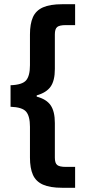

<svg xmlns="http://www.w3.org/2000/svg" viewBox="-20 -728 410 910"><path d="M275 162Q217 162 183.5 147Q150 132 136 100.5Q122 69 122 19V-127Q122 -177 104 -198.5Q86 -220 30 -222V-324Q86 -326 104 -347.5Q122 -369 122 -419V-565Q122 -615 136 -646.5Q150 -678 183.5 -693Q217 -708 275 -708H336V-609H292Q262 -609 251 -600Q240 -591 240 -565V-401Q240 -346 220 -317.5Q200 -289 154 -276V-270Q200 -258 220 -229Q240 -200 240 -145V19Q240 45 251 54Q262 63 292 63H336V162Z"/></svg>

Font: Atkinson Hyperlegible Next SemiBold
Style: Regular
Weight: 600
Designer: Elliott Scott, Megan Eiswerth, Linus Boman, Theodore Petrosky, Letters from Sweden
Foundry: Applied Design Works, Letters from Sweden
Version: Version 2.001